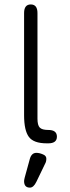

<svg xmlns="http://www.w3.org/2000/svg" viewBox="-20 -648 316 868"><path d="M183.6 92.8 144.5 173.8Q131.8 200.2 115.2 200.2Q88.9 200.2 88.9 170.9Q88.9 166 91.8 154.3L115.2 69.3Q123 43 144.5 43Q158.2 43 173.8 49.8Q189.5 55.7 189.5 69.3Q189.5 83 183.6 92.8ZM198.2 0H191.4Q131.8 0 110.4 -29.3Q88.9 -58.6 88.9 -127V-588.9Q88.9 -627.9 119.1 -627.9Q149.4 -627.9 149.4 -588.9V-111.3Q149.4 -82 159.7 -71.3Q169.9 -60.5 198.2 -60.5Q237.3 -60.5 237.3 -30.3Q237.3 0 198.2 0Z"/></svg>

Font: Jura
Style: Medium
Weight: 500
Version: Version 2.6.1